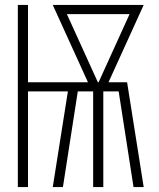

<svg xmlns="http://www.w3.org/2000/svg" viewBox="-20 -755 640 775"><path d="M52 0V-735H93V-423H335L193 -735H560L418 -423H493L560 0H519L459 -386H397V0H356V-386H294L234 0H193L254 -386H93V0ZM375 -423H378L503 -698H250Z"/></svg>

Font: Iosevka Extralight Extended
Style: Regular
Weight: 200
Width: 7
Monospace: yes
Designer: Belleve Invis
Foundry: Belleve Invis
Version: Version 32.5.0; ttfautohint (v1.8.4)